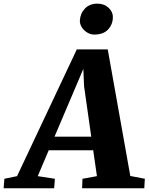

<svg xmlns="http://www.w3.org/2000/svg" viewBox="-98 -1010 798 1030"><path d="M-78.5 0 -74.5 -51 -6.5 -65 314 -745H480L601 -66L679 -51L676 0H342.5L344.5 -51L422 -65L402 -204H163.5L104.5 -65L196.5 -51L192.5 0ZM194.5 -277H391.5L353 -547.5L349 -640.5L311.5 -552ZM407.5 -824.5Q388 -824.5 369.8 -835.5Q351.5 -846.5 340.5 -864.2Q329.5 -882 330.5 -901Q333 -939 358.2 -964.8Q383.5 -990.5 424.5 -990.5Q461 -990.5 484.8 -968Q508.5 -945.5 507.5 -917Q507 -879 481.8 -851.8Q456.5 -824.5 407.5 -824.5Z"/></svg>

Font: Merriweather 20pt Black
Style: Italic
Weight: 900
Italic angle: -7.8°
Version: Version 2.101